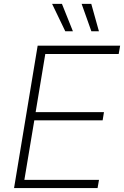

<svg xmlns="http://www.w3.org/2000/svg" viewBox="-20 -961 634 981"><path d="M51.8 0 172.4 -727.5H593.8L586.4 -685.1H211.4L162.1 -388.2H511.2L504.4 -346.2H155.3L104.5 -42H485.8L478.5 0ZM446.8 -801.3 397 -941.4H446.3L485.4 -801.3ZM313.5 -801.3 246.1 -941.4H296.4L352.5 -801.3Z"/></svg>

Font: Inter 20pt ExtraLight
Style: Italic
Weight: 250
Italic angle: -9.3988°
Version: Version 4.001;git-66647c0bb